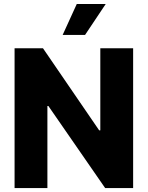

<svg xmlns="http://www.w3.org/2000/svg" viewBox="-20 -951 747 971"><path d="M653.3 0H511.7L224.6 -415H219.7V0H53.7V-707H197.3L481.4 -292H487.3V-707H653.3ZM368.2 -930.7H514.6L410.2 -774.4H296.9Z"/></svg>

Font: Pretendard Std ExtraBold
Style: Regular
Weight: 800
Designer: Base glyphs from Inter by Rasmus Andersson; Hangeul glyphs from Noto Sans CJK(Source Han Sans) by Jang Soo-young and Kan
Foundry: Kil Hyung-jin
Version: Version 1.309